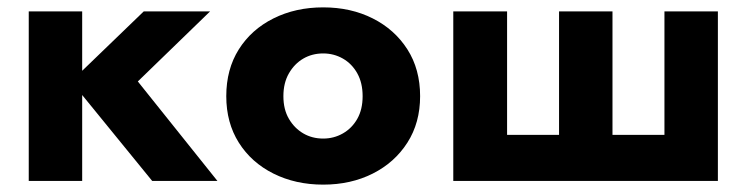

<svg xmlns="http://www.w3.org/2000/svg" viewBox="-20 -491 2028 521"><path d="M58 -460V0H203V-460ZM370 -460 173 -270 393 0H570L354 -270L550 -460Z M594 -230Q594 -158 628 -104Q662 -50 722 -20Q782 10 857 10Q932 10 991.5 -20Q1051 -50 1085.5 -104Q1120 -158 1120 -230Q1120 -303 1085.5 -357Q1051 -411 991.5 -441Q932 -471 857 -471Q782 -471 722 -441Q662 -411 628 -357Q594 -303 594 -230ZM749 -230Q749 -266 764 -292Q779 -318 803 -332Q827 -346 857 -346Q886 -346 910.5 -332Q935 -318 949.5 -292Q964 -266 964 -230Q964 -194 949.5 -168.5Q935 -143 910.5 -129Q886 -115 857 -115Q827 -115 803 -129Q779 -143 764 -168.5Q749 -194 749 -230Z M1642 -125V-460H1497V-125H1356V-460H1210V0H1928V-460H1783V-125Z"/></svg>

Font: Glinicke Jost Bold
Style: Bold
Weight: 700
Version: Version 3.710